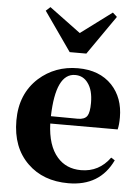

<svg xmlns="http://www.w3.org/2000/svg" viewBox="-59 -903 703 965"><g transform="rotate(5 293.0 -420.0)"><path d="M272 -640 134 -837 156 -857 314 -740 471 -857 493 -837 356 -640ZM342 -310Q376 -310 389 -329Q401 -347 401 -395Q401 -459 375 -494Q351 -528 310 -528Q212 -528 206 -311ZM545 -118Q481 17 322 17Q195 17 117 -59Q35 -138 35 -275Q35 -409 124 -490Q206 -563 321 -563Q430 -563 493 -497Q552 -434 552 -335Q552 -297 546 -274H206Q210 -163 260 -106Q305 -54 380 -54Q471 -54 526 -130Z"/></g></svg>

Font: Source Han Serif CN Heavy
Style: Regular
Weight: 900
Designer: Ryoko NISHIZUKA  (kana & ideographs); Frank Grießhammer (Latin, Greek & Cyrillic); Wenlong ZHANG  (bopomofo); Sandoll Co
Foundry: Adobe Systems Incorporated
Version: Version 1.000;PS 1;hotconv 16.6.53;makeotf.lib2.5.65590